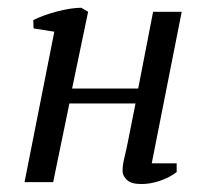

<svg xmlns="http://www.w3.org/2000/svg" viewBox="-20 -460 536 485"><path d="M439 -430.2 363.3 -47.4H426.3V-25.4Q408.7 -11.7 384.5 -3.4Q360.4 4.9 336.9 4.9Q311.5 4.9 300.5 -5.6Q289.6 -16.1 289.6 -27.8Q289.6 -43.5 294.4 -62.7Q299.3 -82 303.2 -102.5L322.3 -198.7H155.3L114.3 0H42L117.2 -379.9L64.9 -388.2L64 -409.2Q76.2 -415.5 92 -421.1Q107.9 -426.8 124.5 -431.2Q141.1 -435.5 157.2 -438Q173.3 -440.4 185.5 -440.4L202.6 -430.2L162.1 -236.3H329.1L366.7 -430.2Z"/></svg>

Font: PT Astra Serif
Style: Italic
Weight: 400
Italic angle: -16°
Designer: A.Korolkova, I. Chaeva
Foundry: ParaType Ltd
Version: Version 1.001